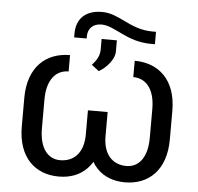

<svg xmlns="http://www.w3.org/2000/svg" viewBox="-53 -793 886 858"><g transform="rotate(5 390.0 -364.0)"><path d="M534.7 -461.4C591.3 -461.4 631.8 -417 631.8 -326.7V-197.8C631.8 -107.4 592.8 -63 538.1 -63C478 -63 434.1 -104.5 434.1 -187V-295.9H345.7V-187C345.7 -104.5 301.8 -63 241.2 -63C187 -63 147.9 -107.4 147.9 -197.8V-326.7C147.9 -417 188.5 -461.4 244.6 -461.4V-534.7C137.2 -534.7 57.6 -465.3 57.6 -326.7V-197.8C57.6 -59.1 135.7 10.3 241.2 10.3C293 10.3 335.4 -5.9 367.7 -39.1C376 -47.9 383.8 -57.6 390.1 -68.8C396.5 -57.6 403.8 -47.9 412.1 -39.1C443.4 -5.9 487.8 10.3 538.1 10.3C643.1 10.3 721.7 -59.1 721.7 -197.8V-326.7C721.7 -465.3 642.1 -534.7 534.7 -534.7ZM602.5 -671.9C500 -671.9 450.7 -739.3 371.1 -739.3C299.3 -739.3 255.9 -701.7 255.9 -631.8V-615.2H312V-624C312 -661.1 335.9 -683.1 373 -683.1C434.1 -683.1 489.3 -616.2 601.6 -616.2H618.2V-671.9ZM378.4 -474.6C407.7 -490.7 447.3 -530.3 447.3 -568.8V-618.7H378.9V-571.8C378.9 -544.9 367.2 -523.9 345.7 -500Z"/></g></svg>

Font: Bert Sans
Style: Regular
Weight: 400
Designer: Christian Robertson (Google), Cristiano Sobral
Foundry: Google, Cristiano Sobral
Version: Version 3.101